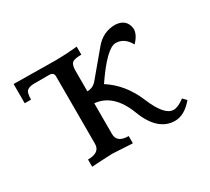

<svg xmlns="http://www.w3.org/2000/svg" viewBox="-102 -645 898 822"><g transform="rotate(-30 346.5 -234.0)"><path d="M555.2 8.8Q470.2 8.8 426.3 -106.2Q382.3 -221.2 292 -229.5V-77.6Q292 -34.2 349.6 -34.2V1.5L250.5 -3.9Q198.7 -2 148.4 1.5V-34.2Q208 -34.2 208 -77.6V-411.1Q208 -431.2 185.1 -431.2H111.8Q89.8 -431.2 77.6 -422.6Q65.4 -414.1 65.4 -378.4H34.2V-473.6L243.7 -471.2Q295.9 -471.7 348.1 -477.1V-437.5Q312 -437.5 302 -427.5Q292 -417.5 292 -389.2V-288.6Q319.8 -288.6 337.9 -309.6L436 -426.8Q476.1 -476.1 537.1 -476.1Q592.3 -473.1 597.7 -421.4Q597.7 -392.1 567.4 -361.3Q542.5 -407.2 499.5 -407.2Q456.1 -407.2 369.1 -279.8Q447.8 -229.5 488 -132.3Q528.3 -35.2 572.8 -35.2Q595.7 -35.2 627.4 -59.6L644.5 -42Q601.6 8.8 555.2 8.8Z"/></g></svg>

Font: Kelvinch
Style: Regular
Weight: 400
Designer: Paul James MIller
Foundry: High-Logic / Made with FontCreator
Version: Version 3.30 September 23, 2016